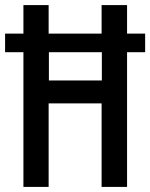

<svg xmlns="http://www.w3.org/2000/svg" viewBox="-22 -734 590 754"><path d="M70 0V-529H-2V-602H70V-714H169V-602H377V-714H477V-602H548V-529H477V0H377V-328H169V0ZM170 -418H378V-529H170Z"/></svg>

Font: Noto Sans ExtraCondensed Medium
Style: Regular
Weight: 500
Width: 2
Designer: Monotype Design Team
Foundry: Monotype Imaging Inc.
Version: Version 2.013; ttfautohint (v1.8.4.7-5d5b)